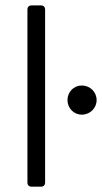

<svg xmlns="http://www.w3.org/2000/svg" viewBox="-20 -700 383 721"><path d="M98.6 1H133.8C143.6 1 149.4 -4.9 149.4 -14.6V-664.1C149.4 -673.8 143.6 -679.7 133.8 -679.7H98.6C88.9 -679.7 83 -673.8 83 -664.1V-14.6C83 -4.9 88.9 1 98.6 1ZM233.4 -324.2C233.4 -293.9 256.8 -269.5 287.1 -269.5C318.4 -269.5 342.8 -293.9 342.8 -324.2C342.8 -354.5 318.4 -378.9 287.1 -378.9C256.8 -378.9 233.4 -354.5 233.4 -324.2Z"/></svg>

Font: Ed Sans Neue Light
Style: Regular
Weight: 300
Designer: Stephen Hutchings
Version: Version 1.004;PS 001.004;hotconv 1.0.88;makeotf.lib2.5.64775